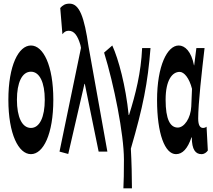

<svg xmlns="http://www.w3.org/2000/svg" viewBox="-20 -833 1169 1055"><path d="M150 14C218 14 273 -96 273 -285C273 -473 218 -583 150 -583C82 -583 26 -473 26 -285C26 -96 82 14 150 14ZM73 -285C73 -379 101 -439 150 -439C198 -439 226 -379 226 -285C226 -190 198 -130 150 -130C101 -130 73 -190 73 -285Z M307 0 355 13 444 -372H446L522 0H570L467 -575C443 -742 416 -813 362 -813C338 -813 324 -804 311 -789L323 -645C332 -657 342 -664 357 -664C388 -664 407 -637 422 -585L425 -570Z M658 202H705C705 138 703 56 699 -16C766 -246 792 -376 807 -569H761C755 -434 725 -315 689 -201H687C671 -361 631 -509 597 -583L552 -544C606 -370 661 -95 661 44C661 124 660 155 658 202Z M947 14C983 14 1011 -16 1032 -78H1034C1034 -10 1055 14 1087 14C1103 14 1114 5 1122 -6L1115 -137C1110 -132 1102 -130 1096 -130C1081 -130 1069 -142 1069 -182C1069 -265 1089 -440 1104 -569H1059L1047 -474H1046C1031 -551 996 -583 962 -583C899 -583 843 -471 843 -283C843 -98 886 14 947 14ZM890 -285C890 -394 927 -438 967 -438C992 -438 1020 -404 1035 -345L1031 -248C1028 -183 992 -132 957 -132C915 -132 890 -177 890 -285Z"/></svg>

Font: 寒蝉无机体 CompactMedium
Style: Regular
Weight: 500
Width: 3
Designer: ChillTanhei {Warren2060}; 
Source Han Sans {Ryoko NISHIZUKA 西塚涼子 (kana, bopomofo & ideographs); Paul D. Hunt (Latin, Gre
Foundry: ChillType&Adobe
Version: Version 1.000;Glyphs 3.1.1 (3135)